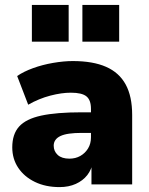

<svg xmlns="http://www.w3.org/2000/svg" viewBox="-20 -752 608 783"><path d="M223 11Q166 11 122.5 -10Q79 -31 54.5 -67.5Q30 -104 30 -151Q30 -205 58 -236Q86 -267 148 -280.5Q210 -294 313 -294H368V-210H313Q284 -210 262.5 -207Q241 -204 227 -197.5Q213 -191 206 -181Q199 -171 199 -158Q199 -135 215.5 -120Q232 -105 263 -105Q288 -105 307.5 -116Q327 -127 339 -146.5Q351 -166 351 -192V-308Q351 -344 332.5 -359Q314 -374 269 -374Q231 -374 185 -362Q139 -350 95 -325L50 -442Q76 -460 114.5 -474Q153 -488 196.5 -495.5Q240 -503 277 -503Q359 -503 412.5 -479.5Q466 -456 492.5 -407.5Q519 -359 519 -283V0H353V-93H359Q354 -61 336 -38Q318 -15 289 -2Q260 11 223 11ZM316 -582V-732H466V-582ZM110 -582V-732H260V-582Z"/></svg>

Font: Nunito Sans 12pt Black
Style: Regular
Weight: 900
Designer: Vernon Adams
Foundry: Vernon Adams
Version: Version 3.101;gftools[0.9.27]